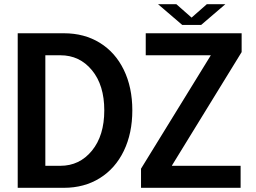

<svg xmlns="http://www.w3.org/2000/svg" viewBox="-20 -896 1219 916"><path d="M733.9 -876H821.3L894 -812L966.8 -876H1055.2L939.5 -776.9H849.6ZM64.5 0V-737.3H285.2Q382.3 -737.3 456.3 -691.7Q530.3 -646 570.8 -562.5Q611.3 -479 611.3 -369.6Q611.3 -260.3 570.8 -176.3Q530.3 -92.3 456.1 -46.1Q381.8 0 285.2 0ZM800.3 -105H1127.9V0H652.8V-91.3L985.8 -632.3H675.3V-737.3H1132.8V-647.5L800.3 -106.4ZM268.1 -632.3H196.3V-105H268.1Q359.4 -105 418.5 -177Q477.5 -249 477.5 -369.6Q477.5 -489.7 418.7 -561Q359.9 -632.3 268.1 -632.3Z"/></svg>

Font: Epilogue SemiBold
Style: Regular
Weight: 600
Designer: Tyler Finck
Foundry: Etcetera Type Co
Version: Version 2.112